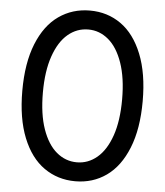

<svg xmlns="http://www.w3.org/2000/svg" viewBox="-57 -787 807 939"><g transform="rotate(5 346.5 -318.0)"><path d="M51 -318Q51 -454 89 -548.5Q127 -643 194 -690Q261 -737 347 -737Q433 -737 499.5 -690Q566 -643 604 -548.5Q642 -454 642 -318Q642 -182 604 -87.5Q566 7 499.5 54Q433 101 347 101Q261 101 194 54Q127 7 89 -87.5Q51 -182 51 -318ZM541 -318Q541 -423 515.5 -496.5Q490 -570 446 -607Q402 -644 347 -644Q291 -644 247 -607Q203 -570 177.5 -496.5Q152 -423 152 -318Q152 -212 177.5 -139Q203 -66 247 -29Q291 8 347 8Q402 8 446 -29Q490 -66 515.5 -139Q541 -212 541 -318Z"/></g></svg>

Font: Gmarket Sans TTF Medium
Style: Regular
Weight: 500
Designer: Creative Director : Sungho Lee; Art Director : Kiwoong Choi; Project Manager : Sori Yang, Jongwook Yoon; Font Designer :
Foundry: Sandoll Inc.
Version: Version 1.000;hotconv 1.0.109;makeotfexe 2.5.65596